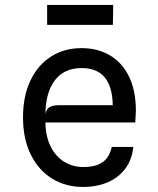

<svg xmlns="http://www.w3.org/2000/svg" viewBox="-20 -752 640 780"><path d="M73.5 -275.5Q73.5 -362 104 -425.5Q134.5 -489 188.2 -522.8Q242 -556.5 311 -556.5Q378 -556.5 427.8 -526.5Q477.5 -496.5 504.8 -439.5Q532 -382.5 532 -303Q532 -297 530.5 -271.5Q529.5 -259.5 529.5 -254.5H164.5Q165.5 -195.5 186.8 -154.8Q208 -114 242.5 -93.8Q277 -73.5 318.5 -73.5Q368.5 -73.5 396.5 -92.8Q424.5 -112 434 -155H521.5Q516.5 -104.5 489.8 -68Q463 -31.5 418.8 -12Q374.5 7.5 317 7.5Q248.5 7.5 193.2 -25.5Q138 -58.5 105.8 -122.5Q73.5 -186.5 73.5 -275.5ZM218.5 -324.5H438Q437 -399.5 405.5 -437.5Q374 -475.5 312 -475.5Q241 -475.5 203.2 -426.2Q165.5 -377 164.5 -289Q168.5 -309 181.5 -316.8Q194.5 -324.5 218.5 -324.5ZM438.5 -651H171.5V-732H440Z"/></svg>

Font: SplineSansMono30
Style: Regular
Weight: 400
Designer: Eben Sorkin, Mirko Velimirovic
Foundry: Sorkin Type
Version: Version 1.000